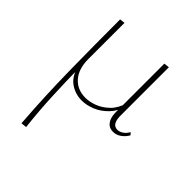

<svg xmlns="http://www.w3.org/2000/svg" viewBox="-196 -527 933 933"><g transform="rotate(45 270.0 -60.5)"><path d="M108 289Q95 115 92.5 -59Q90 -233 90 -407L117 -410V-162Q117 -94 150.5 -56Q184 -18 240 -18Q268 -18 300 -30Q332 -42 360 -69Q388 -96 401 -142L413 -134Q398 -85 369 -55Q340 -25 305 -10.5Q270 4 236 4Q193 4 157.5 -20Q122 -44 108 -97L116 -96Q117 -7 121.5 92Q126 191 137 286ZM452 4Q433 4 420.5 -5Q408 -14 401 -31.5Q394 -49 394 -74V-407L422 -410V-77Q422 -49 431 -33.5Q440 -18 460 -18Q474 -18 488.5 -27.5Q503 -37 514 -56L524 -44Q512 -23 493 -9.5Q474 4 452 4Z"/></g></svg>

Font: Ysabeau Office Thin
Style: Regular
Weight: 250
Designer: Christian Thalmann (Catharsis Fonts)
Version: Version 2.001;gftools[0.9.30]; featfreeze: tnum,lnum,ss02